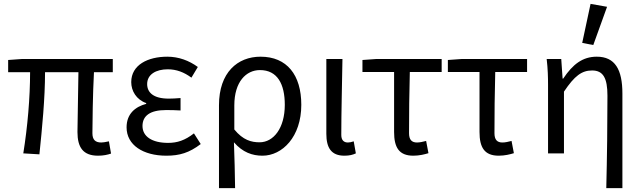

<svg xmlns="http://www.w3.org/2000/svg" viewBox="-20 -790 3302 989"><path d="M485 12C513 12 535 7 552 1L541 -62C523 -58 510 -56 502 -56C471 -56 456 -70 456 -104C456 -151 458 -308 464 -418H561V-486H92L22 -481V-418H135C135 -287 122 -137 100 0L183 5C197 -131 212 -282 212 -418H384C383 -312 379 -160 379 -110C379 -31 408 12 485 12Z M837 12C905 12 955 -3 1014 -48L979 -103C933 -67 893 -54 846 -54C763 -54 714 -87 714 -141C714 -194 754 -223 834 -223C858 -223 881 -223 910 -221V-285C885 -283 868 -282 849 -282C771 -282 738 -313 738 -357C738 -407 784 -433 844 -433C889 -433 928 -418 966 -390L999 -445C954 -478 900 -498 842 -498C742 -498 656 -456 656 -367C656 -322 682 -277 733 -259V-255C677 -240 632 -204 632 -134C632 -43 717 12 837 12Z M1108 179H1191C1190 93 1188 30 1185 -57C1230 -5 1280 12 1332 12C1434 12 1532 -85 1532 -250C1532 -404 1458 -498 1322 -498C1204 -498 1108 -417 1108 -248ZM1317 -57C1275 -57 1232 -68 1187 -123V-247C1187 -369 1248 -429 1319 -429C1409 -429 1447 -357 1447 -250C1447 -130 1389 -57 1317 -57Z M1754 12C1781 12 1798 7 1813 0L1802 -62C1790 -58 1781 -56 1772 -56C1751 -56 1738 -68 1738 -95C1738 -212 1742 -355 1744 -486H1661V-101C1661 -29 1686 12 1754 12Z M2109 12C2140 12 2168 5 2187 -1L2175 -64C2159 -60 2143 -56 2128 -56C2101 -56 2087 -70 2087 -104C2087 -202 2088 -310 2091 -419H2255V-486H1917L1847 -481V-419H2010V-110C2010 -31 2035 12 2109 12Z M2549 12C2580 12 2608 5 2627 -1L2615 -64C2599 -60 2583 -56 2568 -56C2541 -56 2527 -70 2527 -104C2527 -202 2528 -310 2531 -419H2695V-486H2357L2287 -481V-419H2450V-110C2450 -31 2475 12 2549 12Z M3103 179H3186V-308C3186 -432 3148 -498 3054 -498C2982 -498 2931 -460 2881 -385H2878L2871 -486H2796C2802 -435 2803 -391 2803 -353V0H2885V-318C2940 -400 2977 -427 3030 -427C3087 -427 3109 -388 3109 -297C3109 -157 3107 20 3103 179ZM2979 -569 3036 -558 3107 -755 3022 -770Z"/></svg>

Font: Giro Sans Regular
Style: Regular
Weight: 400
Designer: Paul D. Hunt
Foundry: Adobe Systems Incorporated
Version: Version 1.000;PS 1.0;hotconv 1.0.88;makeotf.lib2.5.647800